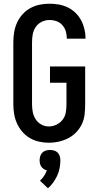

<svg xmlns="http://www.w3.org/2000/svg" viewBox="-20 -763 540 1037"><path d="M244 8Q217 8 190.5 2Q164 -4 141 -17.5Q118 -31 100.5 -51.5Q83 -72 72 -96Q61 -120 56.5 -146.5Q52 -173 52 -200V-535Q52 -562 56.5 -589Q61 -616 72 -640.5Q83 -665 101.5 -685.5Q120 -706 143.5 -719Q167 -732 193.5 -737.5Q220 -743 247 -743Q273 -743 298 -738.5Q323 -734 346 -723Q369 -712 387.5 -694Q406 -676 418 -653.5Q430 -631 436 -606Q442 -581 442 -556Q442 -556 442 -555.5Q442 -555 442 -554H341Q341 -554 341 -554.5Q341 -555 341 -555Q341 -575 335.5 -593.5Q330 -612 317 -627Q304 -642 285.5 -648.5Q267 -655 247 -655Q226 -655 206 -645.5Q186 -636 173.5 -618Q161 -600 157 -578.5Q153 -557 153 -535V-200Q153 -179 157 -158Q161 -137 172.5 -119Q184 -101 203 -90.5Q222 -80 243 -80Q265 -80 285.5 -90Q306 -100 319 -117.5Q332 -135 335.5 -156.5Q339 -178 339 -200V-316H250V-404H440V-200Q440 -173 437 -145.5Q434 -118 422.5 -93.5Q411 -69 392 -49Q373 -29 348.5 -16.5Q324 -4 297.5 2Q271 8 244 8ZM239 254 196 213Q209 201 218 187Q227 173 233 157Q224 155 216.5 150Q209 145 203.5 137.5Q198 130 196 121Q194 112 194 103Q194 91 197.5 80Q201 69 209 61Q217 53 228 50Q239 47 250 47Q261 47 272 50Q283 53 291 61Q299 69 302.5 80Q306 91 306 103Q306 124 302 145Q298 166 289 185.5Q280 205 267.5 222.5Q255 240 239 254Z"/></svg>

Font: Zed Sans Semibold
Style: Regular
Weight: 600
Designer: Belleve Invis
Foundry: Belleve Invis
Version: Version 1.0.0; ttfautohint (v1.8.4)